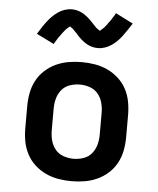

<svg xmlns="http://www.w3.org/2000/svg" viewBox="-54 -806 708 861"><g transform="rotate(5 300.0 -376.0)"><path d="M300 8Q270 8 240.5 3Q211 -2 184 -14.5Q157 -27 134.5 -47.5Q112 -68 98 -94.5Q84 -121 78.5 -150.5Q73 -180 73 -210V-310Q73 -340 78.5 -369.5Q84 -399 98 -425.5Q112 -452 134.5 -472.5Q157 -493 184 -505.5Q211 -518 240.5 -523Q270 -528 300 -528Q330 -528 359.5 -523Q389 -518 416 -505.5Q443 -493 465.5 -472.5Q488 -452 502 -425.5Q516 -399 521.5 -369.5Q527 -340 527 -310V-210Q527 -180 521.5 -150.5Q516 -121 502 -94.5Q488 -68 465.5 -47.5Q443 -27 416 -14.5Q389 -2 359.5 3Q330 8 300 8ZM300 -93Q323 -93 345 -100.5Q367 -108 381.5 -125.5Q396 -143 402 -165Q408 -187 408 -210V-310Q408 -333 402 -355Q396 -377 381.5 -394.5Q367 -412 345 -419.5Q323 -427 300 -427Q277 -427 255 -419.5Q233 -412 218.5 -394.5Q204 -377 198 -355Q192 -333 192 -310V-210Q192 -187 198 -165Q204 -143 218.5 -125.5Q233 -108 255 -100.5Q277 -93 300 -93ZM366 -597Q361 -597 355.5 -597.5Q350 -598 345 -599Q340 -600 335.5 -601.5Q331 -603 326 -605Q321 -607 316.5 -609.5Q312 -612 308.5 -614.5Q305 -617 300 -620.5Q295 -624 291 -627.5Q287 -631 283.5 -634.5Q280 -638 276.5 -641.5Q273 -645 270 -648.5Q267 -652 263 -656.5Q259 -661 255 -664.5Q251 -668 248 -671.5Q245 -675 240 -678Q235 -681 234 -683Q233 -682 230 -680Q227 -678 224.5 -676Q222 -674 219 -671Q216 -668 214.5 -666.5Q213 -665 211.5 -663Q210 -661 208.5 -659Q207 -657 205 -655Q203 -653 201.5 -650.5Q200 -648 198 -645.5Q196 -643 194 -640Q192 -637 189.5 -634Q187 -631 185 -628Q183 -625 181 -621.5Q179 -618 176.5 -614Q174 -610 171.5 -606Q169 -602 167 -598L88 -637Q99 -655 109 -670Q119 -685 128.5 -697Q138 -709 148.5 -719.5Q159 -730 172.5 -739.5Q186 -749 202 -754.5Q218 -760 234 -760Q239 -760 244.5 -759.5Q250 -759 255 -758Q260 -757 264.5 -755.5Q269 -754 274 -752Q279 -750 283.5 -747.5Q288 -745 291.5 -742.5Q295 -740 300 -736.5Q305 -733 309 -729.5Q313 -726 316.5 -722.5Q320 -719 323.5 -715.5Q327 -712 330 -709Q333 -706 337 -701.5Q341 -697 345 -693Q349 -689 352 -686Q355 -683 359.5 -680.5Q364 -678 366 -675Q367 -675 370 -677Q373 -679 375.5 -681.5Q378 -684 381 -686.5Q384 -689 385.5 -690.5Q387 -692 388.5 -694Q390 -696 391.5 -698Q393 -700 395 -702Q397 -704 398.5 -706.5Q400 -709 402 -712Q404 -715 406 -717.5Q408 -720 410.5 -723Q413 -726 415 -729.5Q417 -733 419 -736.5Q421 -740 423.5 -743.5Q426 -747 428.5 -751Q431 -755 433 -760L512 -720Q501 -703 491 -688Q481 -673 471.5 -660.5Q462 -648 451.5 -637.5Q441 -627 427.5 -617.5Q414 -608 398 -602.5Q382 -597 366 -597Z"/></g></svg>

Font: Iosevka SS04 Extended
Style: Bold
Weight: 700
Width: 7
Monospace: yes
Designer: Belleve Invis
Foundry: Belleve Invis
Version: Version 19.0.0; ttfautohint (v1.8.4)